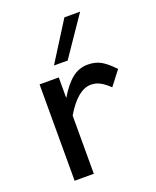

<svg xmlns="http://www.w3.org/2000/svg" viewBox="-136 -803 720 884"><g transform="rotate(-20 224.0 -361.5)"><path d="M75 0V-472H169V-371Q203 -428 237 -455Q271 -482 314 -482Q352 -482 380 -465.5Q408 -449 439 -415L385 -345Q361 -368 340.5 -379Q320 -390 296 -390Q231 -390 169 -285V0ZM288 -723H365L234 -531H167Z"/></g></svg>

Font: Madhuban
Style: Regular
Weight: 400
Designer: jaikishan Patel
Foundry: MagicType
Version: Version 1.000